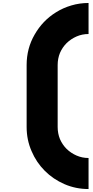

<svg xmlns="http://www.w3.org/2000/svg" viewBox="-20 -1069 630 1299"><path d="M430.7 -777.3Q402.3 -749 385.7 -710.9Q370.1 -672.9 370.1 -628.9Q370.1 -489.3 370.1 -210Q370.1 -166 385.7 -127.9Q402.3 -89.8 430.7 -61.5Q460 -33.2 498 -16.6Q536.1 0 579.1 0Q579.1 69.3 579.1 210Q492.2 210 416 176.8Q339.8 143.6 283.2 86.9Q225.6 29.3 193.4 -46.9Q160.2 -123 160.2 -210Q160.2 -349.6 160.2 -628.9Q160.2 -742.2 214.8 -835.9Q268.6 -929.7 358.4 -985.4Q406.2 -1015.6 462.9 -1032.2Q518.6 -1048.8 579.1 -1048.8Q579.1 -978.5 579.1 -838.9Q536.1 -838.9 498 -822.3Q460 -805.7 430.7 -777.3Z"/></svg>

Font: CornerV20
Style: Regular
Weight: 400
Designer: Olivier Tavernier
Version: Version 20